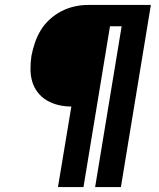

<svg xmlns="http://www.w3.org/2000/svg" viewBox="-20 -755 640 775"><path d="M214 0 268 -325Q241 -325 216 -331Q191 -337 169.5 -349.5Q148 -362 132.5 -382Q117 -402 110 -426Q103 -450 103 -476.5Q103 -503 107 -530Q112 -556 121 -582.5Q130 -609 144.5 -633Q159 -657 181 -677Q203 -697 228.5 -710Q254 -723 281 -729Q308 -735 335 -735H589L468 0H364L471 -649H424L317 0Z"/></svg>

Font: Iosevka Etoile Extrabold
Style: Italic
Weight: 800
Italic angle: -9°
Designer: Belleve Invis
Foundry: Belleve Invis
Version: Version 22.1.2; ttfautohint (v1.8.4)